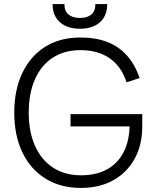

<svg xmlns="http://www.w3.org/2000/svg" viewBox="-20 -905 764 942"><path d="M377 17Q277 17 203.5 -28.5Q130 -74 90 -157Q50 -240 50 -352Q50 -465 90 -548Q130 -631 202.5 -676Q275 -721 374 -721Q450 -721 506.5 -699Q563 -677 602.5 -633Q642 -589 665 -522L601 -501Q575 -580 517.5 -619.5Q460 -659 374 -659Q296 -659 239 -622Q182 -585 151.5 -516Q121 -447 121 -352Q121 -258 152 -189Q183 -120 240.5 -82.5Q298 -45 377 -45Q453 -45 506 -74.5Q559 -104 587.5 -160.5Q616 -217 616 -298L654 -285H326V-345H678V-285Q678 -194 640.5 -126Q603 -58 535.5 -20.5Q468 17 377 17ZM372 -764Q310 -764 274 -796Q238 -828 238 -885H296Q296 -851 316 -834Q336 -817 372 -817Q409 -817 428.5 -834Q448 -851 448 -885H506Q506 -828 470.5 -796Q435 -764 372 -764Z"/></svg>

Font: TikTok Sans 24pt Light
Style: Regular
Weight: 300
Version: Version 4.000